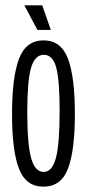

<svg xmlns="http://www.w3.org/2000/svg" viewBox="-20 -688 325 718"><path d="M142 10Q77 10 51 -57Q25 -124 25 -261Q25 -399 51 -468Q77 -537 143 -537Q208 -537 234 -469Q260 -401 260 -262Q260 -126 234.5 -58Q209 10 142 10ZM143 -45Q175 -45 189 -97Q203 -149 203 -273Q203 -386 190.5 -434.5Q178 -483 144 -483Q110 -483 96 -434Q82 -385 82 -270Q82 -148 96.5 -96.5Q111 -45 143 -45ZM120 -576 71 -668H138L170 -576Z"/></svg>

Font: Bricolage Grotesque 96pt Condensed ExtraLight
Style: Regular
Weight: 200
Width: 3
Designer: Mathieu Triay
Foundry: Atelier Triay
Version: Version 1.001; ttfautohint (v1.8.4.7-5d5b);gftools[0.9.33.de